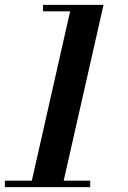

<svg xmlns="http://www.w3.org/2000/svg" viewBox="-35 -770 526 790"><path d="M90 0 253.5 -723.5H142V-750H391L221 0ZM-15 0V-26.5H336V0Z"/></svg>

Font: Bodoni Moda 9pt SemiBold
Style: Italic
Weight: 600
Italic angle: -13°
Designer: Owen Earl
Foundry: indestructible type
Version: Version 2.004